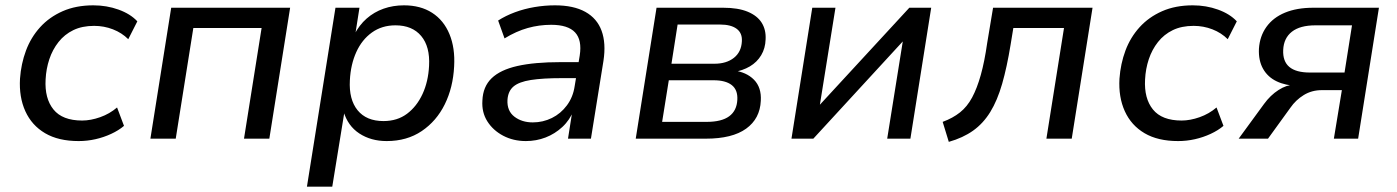

<svg xmlns="http://www.w3.org/2000/svg" viewBox="-20 -520 5237 720"><path d="M275 9Q199 9 149 -20.5Q99 -50 75 -103Q51 -156 55 -225Q59 -281 77.5 -330.5Q96 -380 130.5 -418Q165 -456 215 -478Q265 -500 330 -500Q380 -500 424.5 -484Q469 -468 495 -440L461 -373Q437 -397 403.5 -410Q370 -423 333 -423Q288 -423 255 -407Q222 -391 199.5 -362.5Q177 -334 165 -298Q153 -262 151 -222Q147 -151 180.5 -109.5Q214 -68 288 -68Q320 -68 355.5 -80.5Q391 -93 419 -117L445 -48Q425 -31 397 -18Q369 -5 338 2Q307 9 275 9Z M544 0 622 -491H1068L990 0H895L961 -415H705L639 0Z M1131 180 1238 -491H1328L1312 -389H1308Q1327 -426 1355 -450.5Q1383 -475 1418.5 -487.5Q1454 -500 1495 -500Q1557 -500 1600.5 -472Q1644 -444 1665.5 -392Q1687 -340 1683 -271Q1679 -192 1648 -129Q1617 -66 1561.5 -28.5Q1506 9 1430 9Q1371 9 1327.5 -19.5Q1284 -48 1268 -103H1272L1226 180ZM1418 -66Q1470 -66 1506.5 -93.5Q1543 -121 1564.5 -167.5Q1586 -214 1589 -273Q1593 -345 1559.5 -385Q1526 -425 1463 -425Q1412 -425 1374.5 -398Q1337 -371 1316 -324.5Q1295 -278 1292 -219Q1288 -147 1321 -106.5Q1354 -66 1418 -66Z M1952 9Q1905 9 1867 -11Q1829 -31 1807.5 -65Q1786 -99 1789 -143Q1791 -195 1823.5 -226.5Q1856 -258 1920 -272.5Q1984 -287 2082 -287H2163L2153 -227H2087Q2015 -227 1970.5 -220Q1926 -213 1905.5 -195.5Q1885 -178 1883 -145Q1881 -104 1909 -82.5Q1937 -61 1978 -61Q2016 -61 2049.5 -77.5Q2083 -94 2106 -125Q2129 -156 2135 -197L2154 -312Q2163 -370 2136.5 -398.5Q2110 -427 2047 -427Q2002 -427 1959 -415Q1916 -403 1872 -376L1848 -443Q1876 -461 1911 -474Q1946 -487 1984.5 -493.5Q2023 -500 2061 -500Q2131 -500 2175 -475.5Q2219 -451 2236 -404.5Q2253 -358 2243 -292L2196 0H2110L2127 -108H2132Q2117 -70 2089 -44Q2061 -18 2026 -4.5Q1991 9 1952 9Z M2364 0 2442 -491H2692Q2748 -491 2784 -476Q2820 -461 2836.5 -434.5Q2853 -408 2851 -372Q2850 -339 2834.5 -313Q2819 -287 2792 -271Q2765 -255 2728 -249L2729 -256Q2779 -250 2807.5 -221Q2836 -192 2833 -142Q2830 -75 2778 -37.5Q2726 0 2627 0ZM2463 -63H2630Q2686 -63 2714.5 -84Q2743 -105 2745 -146Q2747 -183 2724 -201Q2701 -219 2656 -219H2488ZM2498 -281H2659Q2704 -281 2732 -303Q2760 -325 2762 -365Q2764 -396 2742.5 -412Q2721 -428 2680 -428H2521Z M2948 0 3026 -491H3113L3051 -105H3034L3390 -491H3472L3394 0H3307L3369 -387H3386L3030 0Z M3538 12 3515 -63Q3553 -77 3580 -98.5Q3607 -120 3625.5 -154.5Q3644 -189 3658 -239Q3672 -289 3682 -359L3704 -491H4077L3999 0H3904L3970 -415H3780L3770 -354Q3756 -268 3738 -205.5Q3720 -143 3693.5 -100Q3667 -57 3629 -30Q3591 -3 3538 12Z M4398 9Q4322 9 4272 -20.5Q4222 -50 4198 -103Q4174 -156 4178 -225Q4182 -281 4200.5 -330.5Q4219 -380 4253.5 -418Q4288 -456 4338 -478Q4388 -500 4453 -500Q4503 -500 4547.5 -484Q4592 -468 4618 -440L4584 -373Q4560 -397 4526.5 -410Q4493 -423 4456 -423Q4411 -423 4378 -407Q4345 -391 4322.5 -362.5Q4300 -334 4288 -298Q4276 -262 4274 -222Q4270 -151 4303.5 -109.5Q4337 -68 4411 -68Q4443 -68 4478.5 -80.5Q4514 -93 4542 -117L4568 -48Q4548 -31 4520 -18Q4492 -5 4461 2Q4430 9 4398 9Z M4625 0 4720 -130Q4744 -163 4774.5 -182.5Q4805 -202 4832 -202H4846V-198Q4801 -199 4767.5 -215Q4734 -231 4716.5 -262Q4699 -293 4701 -337Q4704 -384 4729 -419Q4754 -454 4798.5 -472.5Q4843 -491 4905 -491H5151L5073 0H4982L5012 -182H4937Q4899 -182 4869 -163.5Q4839 -145 4819 -116L4735 0ZM4892 -248H5022L5050 -425H4913Q4855 -425 4824.5 -401Q4794 -377 4792 -333Q4790 -290 4815 -269Q4840 -248 4892 -248Z"/></svg>

Font: Nunito Sans 10pt Medium
Style: Italic
Weight: 500
Italic angle: -9°
Designer: Vernon Adams
Foundry: Vernon Adams
Version: Version 3.101;gftools[0.9.27]